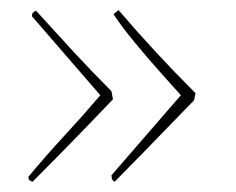

<svg xmlns="http://www.w3.org/2000/svg" viewBox="-20 -405 466 379"><path d="M206 -46Q204 -48 202.5 -49.5Q201 -51 201 -51L200 -59L337 -217Q319 -237 294.5 -264.5Q270 -292 246.5 -320.5Q223 -349 208 -371L204 -377L214 -385Q250 -343 287 -303Q324 -263 366 -221L363 -207Q300 -142 263.5 -104.5Q227 -67 206 -46ZM44 -46 37 -50 36 -56Q70 -97 107 -137Q144 -177 178 -217L43 -373L44 -379Q47 -382 51 -384Q89 -342 125 -303Q161 -264 200 -225L203 -209Q139 -142 102 -104.5Q65 -67 44 -46Z"/></svg>

Font: Labrada Thin
Style: Regular
Weight: 100
Designer: Mercedes Jáuregui
Foundry: Omnibus-Type Team
Version: Version 1.000; ttfautohint (v1.8.4.7-5d5b)